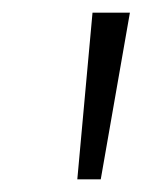

<svg xmlns="http://www.w3.org/2000/svg" viewBox="-20 -800 245 303"><path d="M139 -517H102L126 -780H185Z"/></svg>

Font: Tanohe Sans Light
Style: Italic
Weight: 300
Designer: Village Type and Design LLC & Cristiano Sobral
Foundry: Cooper Hewitt Smithsonian Design Museum
Version: Version 1.00;September 29, 2021;FontCreator 13.0.0.2655 64-b